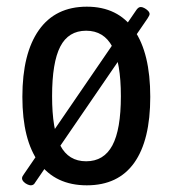

<svg xmlns="http://www.w3.org/2000/svg" viewBox="-20 -549 517 575"><path d="M72 6Q68 6 61.5 3Q55 0 50.5 -5Q46 -10 46 -15Q46 -18 47.5 -21Q49 -24 52 -28L389 -520Q392 -524 395 -526Q398 -528 402 -528Q406 -528 412 -525Q418 -522 423 -517Q428 -512 428 -507Q428 -503 422 -494L85 -2Q81 6 72 6ZM240 6Q146 6 96.5 -62Q47 -130 47 -259Q47 -389 96.5 -459Q146 -529 240 -529Q333 -529 381.5 -459.5Q430 -390 430 -259Q430 -129 382 -61.5Q334 6 240 6ZM238 -66Q291 -66 316.5 -113.5Q342 -161 342 -261Q342 -361 316.5 -409Q291 -457 238 -457Q185 -457 160.5 -409.5Q136 -362 136 -261Q136 -161 160.5 -113.5Q185 -66 238 -66Z"/></svg>

Font: Asap Condensed VF Beta
Style: Regular
Weight: 400
Designer: Pablo Cosgaya
Foundry: Omnibus-Type
Version: Version 1.008